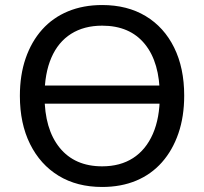

<svg xmlns="http://www.w3.org/2000/svg" viewBox="-20 -734 812 763"><path d="M114 -322V-394H662V-322ZM386 9Q286 9 213 -35.5Q140 -80 99.5 -161.5Q59 -243 59 -353Q59 -436 82 -502.5Q105 -569 147.5 -616.5Q190 -664 250.5 -689Q311 -714 386 -714Q486 -714 559 -670Q632 -626 672 -545Q712 -464 712 -354Q712 -271 689 -204Q666 -137 623.5 -89Q581 -41 521 -16Q461 9 386 9ZM386 -73Q458 -73 509 -106Q560 -139 587.5 -202Q615 -265 615 -353Q615 -486 555.5 -559Q496 -632 386 -632Q314 -632 262.5 -599.5Q211 -567 184 -504.5Q157 -442 157 -353Q157 -221 217 -147Q277 -73 386 -73Z"/></svg>

Font: Nunito Medium
Style: Regular
Weight: 500
Designer: Vernon Adams
Foundry: Vernon Adams
Version: Version 3.602